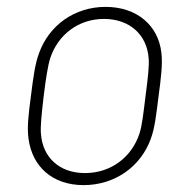

<svg xmlns="http://www.w3.org/2000/svg" viewBox="-20 -530 528 558"><path d="M223 8C314 8 389 -46 418 -126C430 -158 434 -196 441 -252C448 -304 453 -344 449 -377C440 -456 378 -510 287 -510C196 -510 123 -456 94 -377C82 -345 77 -308 70 -252C63 -199 58 -159 63 -126C74 -46 132 8 223 8ZM227 -27C152 -27 104 -73 99 -141C97 -162 101 -199 107 -251C113 -300 119 -339 126 -361C148 -428 207 -475 282 -475C358 -475 407 -428 412 -361C414 -340 410 -304 403 -251C397 -203 393 -164 385 -141C363 -74 303 -27 227 -27Z"/></svg>

Font: Barlow ExtraLight
Style: Italic
Weight: 275
Italic angle: -7°
Designer: Jeremy Tribby
Foundry: Tribby Type
Version: Version 1.422;hotconv 1.0.109;makeotfexe 2.5.65596